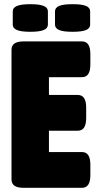

<svg xmlns="http://www.w3.org/2000/svg" viewBox="-20 -898 466 918"><path d="M92 0Q35 0 35 -40V-660Q35 -700 92 -700H372Q412 -700 412 -640V-589Q412 -529 372 -529H214V-444H352Q392 -444 392 -384V-333Q392 -273 352 -273H214V-171H372Q412 -171 412 -111V-60Q412 0 372 0ZM327 -746Q282 -746 262.5 -754.5Q243 -763 243 -780V-844Q243 -861 262.5 -869.5Q282 -878 327 -878Q372 -878 391.5 -869.5Q411 -861 411 -844V-780Q411 -763 391.5 -754.5Q372 -746 327 -746ZM125 -746Q81 -746 61 -754.5Q41 -763 41 -780V-844Q41 -861 61 -869.5Q81 -878 125 -878Q169 -878 189 -869.5Q209 -861 209 -844V-780Q209 -763 189 -754.5Q169 -746 125 -746Z"/></svg>

Font: Asap Condensed Black
Style: Regular
Weight: 900
Width: 3
Designer: Pablo Cosgaya
Foundry: Omnibus-Type
Version: Version 3.001; ttfautohint (v1.8.4.7-5d5b)